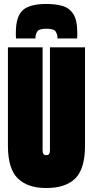

<svg xmlns="http://www.w3.org/2000/svg" viewBox="-20 -939 469 969"><path d="M20 -204V-700H195V-179Q195 -156 213 -156Q224 -156 228 -162Q232 -168 232 -179V-700H409V-204Q409 -87 360 -38.5Q311 10 213 10Q120 10 70 -38.5Q20 -87 20 -204ZM214 -919Q259 -919 294 -909.5Q329 -900 349.5 -869Q370 -838 370 -774Q370 -767 370 -759.5Q370 -752 369 -745H270V-750Q270 -764 261.5 -779Q253 -794 214 -794Q176 -794 167.5 -779Q159 -764 159 -750V-745H61Q60 -752 60 -759.5Q60 -767 60 -774Q60 -856 95 -887.5Q130 -919 214 -919Z"/></svg>

Font: Georama ExtraCondensed Black
Style: Regular
Weight: 900
Width: 2
Designer: Jean-Baptiste Levee
Foundry: Production Type
Version: Version 1.000